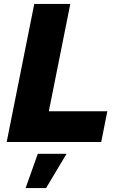

<svg xmlns="http://www.w3.org/2000/svg" viewBox="-20 -721 603 975"><path d="M494 0H14L154 -701H337L228 -156H525ZM214 234H110L172 60H318Z"/></svg>

Font: Argentum Novus
Style: Bold Italic
Weight: 700
Designer: Julieta Ulanovsky (font) & Cristiano Sobral (main changes)
Foundry: Julieta Ulanovsky (font) & Cristiano Sobral (main changes)
Version: Version 3.00;November 27, 2020;FontCreator 13.0.0.2655 64-bi